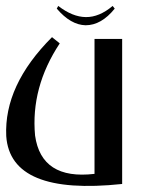

<svg xmlns="http://www.w3.org/2000/svg" viewBox="-20 -619 527 646"><path d="M1 -161C-4.3 -275 47 -386 155 -494L181 -473C115.7 -374.3 88 -271 98 -163C112 -63 178.7 -20 298 -34V-488H391V0C140.3 26.7 10.3 -27 1 -161ZM171 -590C202.3 -553.3 234.7 -534.7 268 -534C303.3 -534 336 -552.7 366 -590L359 -599C329 -573.7 299 -561.2 269 -561.5C239 -561.8 208 -574.3 176 -599Z"/></svg>

Font: Neocyr
Style: Regular
Weight: 400
Designer: Viktar Palstsiuk <vipals@gmail.com>
Version: 1.00